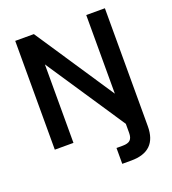

<svg xmlns="http://www.w3.org/2000/svg" viewBox="-161 -821 1041 1161"><g transform="rotate(-20 359.0 -240.0)"><path d="M71 0V-700H191L528 -194V-700H648V59Q648 220 483 220H425V118H465Q499 118 513.5 104Q528 90 528 58V0L191 -505V0Z"/></g></svg>

Font: AWOL-DM SemiBold
Style: Regular
Weight: 600
Designer: Colophon Foundry, Jonny Pinhorn, Mikhail Sharanda
Foundry: Colophon Foundry
Version: Version 1.000;Glyphs 3.2.3 (3260)